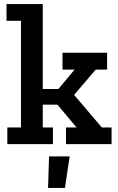

<svg xmlns="http://www.w3.org/2000/svg" viewBox="-20 -708 580 943"><path d="M299 215H216L221 60H322ZM304 0V-82H356L262 -194H190V-82H240V0H16V-82H83V-606H12V-688H190V-271H267L346 -366H287V-449H506V-366H450L344 -242L480 -82H528V0Z"/></svg>

Font: Zilla Slab SemiBold
Style: Regular
Weight: 600
Designer: Typotheque.com
Foundry: Typotheque type foundry
Version: Version 1.1; 2017